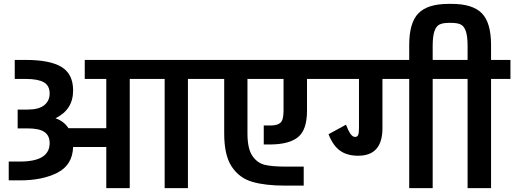

<svg xmlns="http://www.w3.org/2000/svg" viewBox="-20 -970 2652 990"><path d="M1049 -563H949V0H829V-563H729H649V0H528V-212H357Q354 -120 277 -80Q200 -40 83 -40H25V-137H83Q236 -137 236 -232Q236 -271 209 -289.5Q182 -308 122 -308H71V-405H123Q180 -405 208 -427.5Q236 -450 236 -488Q236 -529 205.5 -546Q175 -563 113 -563H56V-661H113Q238 -661 297.5 -624.5Q357 -588 357 -504Q357 -454 334.5 -418.5Q312 -383 266 -360Q309 -346 333 -309H528V-563H417V-661H729H1049Z M1651 -563H1563V-399Q1563 -302 1518 -264Q1473 -226 1375 -225H1340V-323H1375Q1411 -323 1426.5 -337.5Q1442 -352 1442 -399V-563H1256V-282Q1256 -203 1281.5 -166Q1307 -129 1345.5 -120Q1384 -111 1448 -111H1546V-13H1448Q1347 -13 1280.5 -32.5Q1214 -52 1175 -110.5Q1136 -169 1136 -282V-563H1029V-661H1651Z M2311 -563H2211V0H2090V-563H1952V-309Q1952 -167 1827 -167Q1770 -167 1733.5 -193Q1697 -219 1674 -278L1764 -327Q1776 -296 1787 -280Q1798 -264 1811 -264Q1823 -264 1827 -274.5Q1831 -285 1831 -310V-563H1631V-661H2311Z M2612 -563H2512V0H2391V-563H2291V-661H2391V-732Q2391 -783 2382 -809Q2373 -835 2356 -843.5Q2339 -852 2309 -852H2293Q2263 -852 2246 -843.5Q2229 -835 2220 -809Q2211 -783 2211 -732V-608H2090V-738Q2090 -853 2137.5 -901.5Q2185 -950 2293 -950H2309Q2417 -950 2464.5 -901.5Q2512 -853 2512 -738V-661H2612Z"/></svg>

Font: Biryani
Style: Bold
Weight: 700
Designer: Dan Reynolds and Mathieu Reguer
Foundry: Dan Reynolds and Mathieu Reguer
Version: Version 1.004; ttfautohint (v1.1) -l 5 -r 5 -G 72 -x 0 -D la